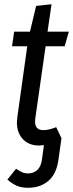

<svg xmlns="http://www.w3.org/2000/svg" viewBox="-20 -677 346 909"><path d="M147 -116Q146 -111 146 -101Q146 -61 185 -61Q212 -61 246 -75L271 -23L257 77Q248 146 209.5 179Q171 212 113 212Q80 212 57.5 201.5Q35 191 15 173L56 122Q73 133 84.5 138.5Q96 144 113 144Q140 144 157.5 127Q175 110 179 75L188 10Q172 12 165 12Q117 12 88.5 -18Q60 -48 60 -98Q60 -106 62 -122L109 -458H37L47 -527H122L151 -649L224 -657L205 -527H306L286 -458H196Z"/></svg>

Font: Fira Sans Extra Condensed
Style: Italic
Weight: 400
Width: 3
Italic angle: -8°
Designer: Carrois Corporate & Edenspiekermann AG
Foundry: Carrois Corporate GbR & Edenspiekermann AG
Version: Version 4.203